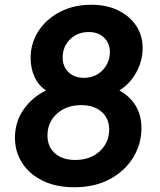

<svg xmlns="http://www.w3.org/2000/svg" viewBox="-20 -777 674 809"><path d="M293 12Q217 12 161 -15Q105 -42 74 -89.5Q43 -137 43 -197Q43 -263 79 -315Q115 -367 174 -396Q142 -417 125.5 -453Q109 -489 109 -533Q109 -595 142 -646Q175 -697 233 -727Q291 -757 365 -757Q429 -757 477.5 -733.5Q526 -710 553.5 -669Q581 -628 581 -575Q581 -520 554 -471.5Q527 -423 483 -396Q528 -371 552 -331Q576 -291 576 -237Q576 -170 541 -113Q506 -56 442.5 -22Q379 12 293 12ZM333 -449Q381 -449 412 -481Q443 -513 443 -558Q443 -595 418.5 -618.5Q394 -642 354 -642Q306 -642 275 -611Q244 -580 244 -535Q244 -497 268.5 -473Q293 -449 333 -449ZM297 -103Q360 -103 400 -139.5Q440 -176 440 -231Q440 -278 408 -306Q376 -334 322 -334Q260 -334 220 -298Q180 -262 180 -206Q180 -159 211.5 -131Q243 -103 297 -103Z"/></svg>

Font: Pitagon Sans Text Bold
Style: Italic
Weight: 700
Italic angle: -8°
Designer: Travis Tran
Foundry: Pitagon
Version: Version 1.001; ttfautohint (v1.8.4.7-5d5b);gftools[0.9.26]